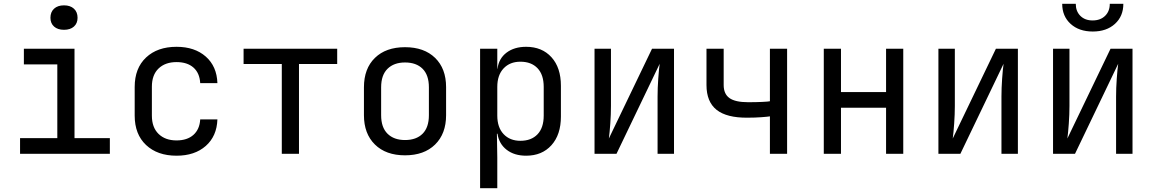

<svg xmlns="http://www.w3.org/2000/svg" viewBox="-20 -805 6040 1005"><path d="M85 0V-82H280V-468H105V-550H370V-82H555V0ZM315 -649Q282 -649 263 -666Q244 -683 244 -712Q244 -742 263 -759.5Q282 -777 315 -777Q348 -777 367 -759.5Q386 -742 386 -712Q386 -683 367 -666Q348 -649 315 -649Z M904 10Q804 10 744.5 -46Q685 -102 685 -200V-350Q685 -448 744.5 -504Q804 -560 904 -560Q999 -560 1057 -509Q1115 -458 1118 -370H1028Q1025 -423 992.5 -451.5Q960 -480 904 -480Q845 -480 810 -446.5Q775 -413 775 -351V-200Q775 -138 810 -104Q845 -70 904 -70Q960 -70 992.5 -99Q1025 -128 1028 -180H1118Q1115 -92 1057 -41Q999 10 904 10Z M1455 0V-470H1255V-550H1745V-470H1545V0Z M2100 8Q2000 8 1942.5 -48.5Q1885 -105 1885 -202V-348Q1885 -446 1942.5 -502Q2000 -558 2100 -558Q2200 -558 2257.5 -502Q2315 -446 2315 -349V-202Q2315 -105 2257.5 -48.5Q2200 8 2100 8ZM2100 -72Q2159 -72 2192 -105Q2225 -138 2225 -202V-348Q2225 -412 2192 -445Q2159 -478 2100 -478Q2042 -478 2008.5 -445Q1975 -412 1975 -348V-202Q1975 -138 2008.5 -105Q2042 -72 2100 -72Z M2493 180V-550H2583V-445H2584Q2591 -499 2631.5 -529.5Q2672 -560 2734 -560Q2817 -560 2866.5 -505.5Q2916 -451 2916 -356V-195Q2916 -100 2866.5 -45Q2817 10 2734 10Q2672 10 2632 -21Q2592 -52 2584 -105H2581L2583 20V180ZM2704 -68Q2761 -68 2793.5 -102Q2826 -136 2826 -200V-350Q2826 -414 2793.5 -448Q2761 -482 2704 -482Q2649 -482 2616 -447Q2583 -412 2583 -350V-200Q2583 -138 2616 -103Q2649 -68 2704 -68Z M3092 0V-550H3178V-250Q3178 -207 3174.5 -158Q3171 -109 3167 -80L3393 -550H3508V0H3422V-300Q3422 -344 3425.5 -393Q3429 -442 3433 -471L3207 0Z M4010 0V-196Q3999 -194 3965.5 -191.5Q3932 -189 3893 -189Q3784 -188 3731 -230Q3678 -272 3678 -360V-550H3768V-360Q3768 -313 3798.5 -291.5Q3829 -270 3896 -270Q3937 -270 3969 -271.5Q4001 -273 4010 -275V-550H4100V0Z M4292 0V-550H4382V-323H4618V-550H4708V0H4618V-241H4382V0Z M4892 0V-550H4978V-250Q4978 -207 4974.5 -158Q4971 -109 4967 -80L5193 -550H5308V0H5222V-300Q5222 -344 5225.5 -393Q5229 -442 5233 -471L5007 0Z M5492 0V-550H5578V-250Q5578 -207 5574.5 -158Q5571 -109 5567 -80L5793 -550H5908V0H5822V-300Q5822 -344 5825.5 -393Q5829 -442 5833 -471L5607 0ZM5700 -640Q5628 -640 5584 -680Q5540 -720 5540 -785H5611Q5611 -746 5635 -722Q5659 -698 5699 -698Q5740 -698 5764.5 -722Q5789 -746 5789 -785H5860Q5860 -720 5816 -680Q5772 -640 5700 -640Z"/></svg>

Font: JetBrainsMono NF
Style: Regular
Weight: 400
Designer: Philipp Nurullin, Konstantin Bulenkov
Foundry: JetBrains
Version: Version 2.251; ttfautohint (v1.8.3);Nerd Fonts 2.2.2